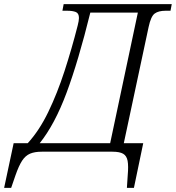

<svg xmlns="http://www.w3.org/2000/svg" viewBox="-99 -734 851 929"><path d="M-79 175 -33 -41H35Q91 -102 134.5 -192Q178 -282 213 -389.5Q248 -497 277 -611Q283 -634 283 -647Q283 -670 267.5 -676Q252 -682 227 -682H203L209 -714H732L726 -682H702Q668 -682 649.5 -668.5Q631 -655 620 -603L500 -41H594L549 175H515L519 114Q523 69 518.5 44.5Q514 20 497 10Q480 0 445 0H103Q69 0 46.5 9.5Q24 19 8 43.5Q-8 68 -24 114L-45 175ZM93 -41H434L568 -673H338Q280 -438 223 -285Q166 -132 93 -41Z"/></svg>

Font: Noto Serif SemiCondensed Light
Style: Italic
Weight: 300
Width: 4
Italic angle: -12°
Designer: Monotype Design Team
Foundry: Monotype Imaging Inc.
Version: Version 2.013; ttfautohint (v1.8.4.7-5d5b)